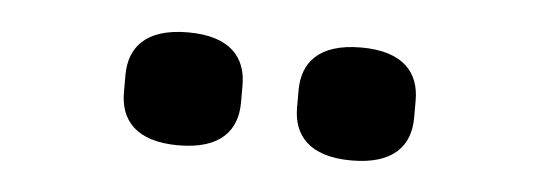

<svg xmlns="http://www.w3.org/2000/svg" viewBox="-26 -790 653 232"><g transform="rotate(5 300.0 -673.5)"><path d="M195 -605C247 -605 266 -630 266 -663V-684C266 -717 247 -742 195 -742C143 -742 124 -717 124 -684V-663C124 -630 143 -605 195 -605ZM405 -605C457 -605 476 -630 476 -663V-684C476 -717 457 -742 405 -742C353 -742 334 -717 334 -684V-663C334 -630 353 -605 405 -605Z"/></g></svg>

Font: IBM Plex Thai Looped SemiBold
Style: Regular
Weight: 600
Designer: Mike Abbink, Paul van der Laan, Pieter van Rosmalen, Ben Mitchell, Mark Frömberg
Foundry: Bold Monday
Version: Version 1.0